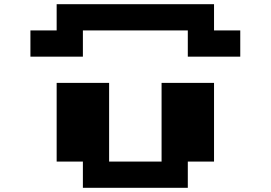

<svg xmlns="http://www.w3.org/2000/svg" viewBox="-20 -895 1290 915"><path d="M250 -875H1000V-750H1125V-625H875V-750H375V-625H125V-750H250ZM250 -500H500V-125H750V-500H1000V-125H875V0H375V-125H250Z"/></svg>

Font: Dogica Pixel
Style: Bold
Weight: 700
Designer: Roberto Mocci
Version: Version 001.000